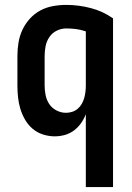

<svg xmlns="http://www.w3.org/2000/svg" viewBox="-20 -548 540 783"><path d="M330 215V-82Q322 -62 310 -45Q298 -28 281 -15.5Q264 -3 244 2.5Q224 8 203 8Q179 8 155.5 0.5Q132 -7 113.5 -22.5Q95 -38 82.5 -59.5Q70 -81 63 -104Q56 -127 53.5 -151.5Q51 -176 51 -200V-320Q51 -347 55.5 -374.5Q60 -402 71.5 -426.5Q83 -451 101.5 -471.5Q120 -492 144 -505Q168 -518 195.5 -523Q223 -528 250 -528Q301 -528 350.5 -515Q400 -502 441 -473V215ZM249 -88Q262 -88 274.5 -92Q287 -96 297 -104.5Q307 -113 313.5 -124.5Q320 -136 323.5 -148.5Q327 -161 328.5 -174Q330 -187 330 -200V-420Q310 -427 290 -429.5Q270 -432 250 -432Q230 -432 211.5 -423Q193 -414 181.5 -397Q170 -380 166 -360Q162 -340 162 -320V-200Q162 -180 166 -160Q170 -140 181 -123.5Q192 -107 210.5 -97.5Q229 -88 249 -88Z"/></svg>

Font: Iosevka SS18
Style: Bold
Weight: 700
Monospace: yes
Designer: Belleve Invis
Foundry: Belleve Invis
Version: Version 25.1.1; ttfautohint (v1.8.4)